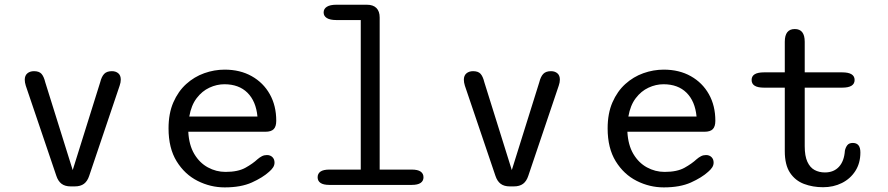

<svg xmlns="http://www.w3.org/2000/svg" viewBox="-20 -782 3754 812"><path d="M278.8 6.3Q255 6.3 240.4 -4.7Q225.8 -15.7 218.3 -38.3L89 -419.7Q84.7 -433.5 84.7 -444.8Q84.7 -462.5 95.7 -471.8Q106.7 -481 123.8 -481Q145.3 -481 155.4 -469.8Q165.5 -458.5 171.3 -434.3L287.5 -62.7L403.8 -434.3Q409.7 -458.2 420.7 -469.6Q431.7 -481 453.2 -481Q469.8 -481 480.3 -472Q490.8 -463 490.8 -445.3Q490.8 -433.3 486 -419.7L357.2 -38.3Q349.8 -15.7 335.2 -4.7Q320.5 6.3 296.3 6.3Z M930.3 10.5Q870.2 10.5 815.7 -17Q761.2 -44.5 727 -99.9Q692.8 -155.3 692.8 -239Q692.8 -302.5 713.2 -349.2Q733.5 -395.8 767.5 -426.6Q801.5 -457.3 843.8 -472.4Q886.2 -487.5 930 -487.5Q995.5 -487.5 1044.6 -459.8Q1093.7 -432.2 1121 -383.6Q1148.3 -335 1148.3 -271.3Q1148.3 -247 1137.6 -235.9Q1126.8 -224.8 1102.3 -224.8H776.3Q779.2 -168.7 801.6 -130.9Q824 -93.2 859.1 -74.1Q894.2 -55 933.7 -55Q986.3 -55 1017.7 -72.4Q1049 -89.8 1069 -108.5Q1078.2 -116.5 1087.8 -121.4Q1097.3 -126.3 1108.7 -126.3Q1123 -126.3 1132 -117.6Q1141 -108.8 1141 -94.3Q1141 -83.3 1134.8 -73.9Q1128.7 -64.5 1117.8 -55.3Q1091 -31 1045 -10.2Q999 10.5 930.3 10.5ZM780.5 -289.3H1068.8Q1062.7 -353.8 1026.5 -389.8Q990.3 -425.7 929 -425.7Q896.7 -425.7 865.6 -411.2Q834.5 -396.8 811.7 -366.8Q788.8 -336.8 780.5 -289.3Z M1372.8 0Q1347.7 0 1335.5 -8.4Q1323.3 -16.8 1323.3 -32.2Q1323.3 -48 1335.5 -56.4Q1347.7 -64.8 1372.8 -64.8H1505.7V-697.2H1402.5Q1376.2 -697.2 1362.4 -705.6Q1348.7 -714 1348.7 -729.3Q1348.7 -744.8 1362.4 -753.4Q1376.2 -762 1402.5 -762H1531.7Q1558 -762 1571.8 -748.2Q1585.7 -734.3 1585.7 -708V-64.8H1721.5Q1746.7 -64.8 1758.8 -56.4Q1771 -48 1771 -32.2Q1771 -16.8 1758.8 -8.4Q1746.7 0 1721.5 0Z M2135.8 6.3Q2112 6.3 2097.4 -4.7Q2082.8 -15.7 2075.3 -38.3L1946 -419.7Q1941.7 -433.5 1941.7 -444.8Q1941.7 -462.5 1952.7 -471.8Q1963.7 -481 1980.8 -481Q2002.3 -481 2012.4 -469.8Q2022.5 -458.5 2028.3 -434.3L2144.5 -62.7L2260.8 -434.3Q2266.7 -458.2 2277.7 -469.6Q2288.7 -481 2310.2 -481Q2326.8 -481 2337.3 -472Q2347.8 -463 2347.8 -445.3Q2347.8 -433.3 2343 -419.7L2214.2 -38.3Q2206.8 -15.7 2192.2 -4.7Q2177.5 6.3 2153.3 6.3Z M2787.3 10.5Q2727.2 10.5 2672.7 -17Q2618.2 -44.5 2584 -99.9Q2549.8 -155.3 2549.8 -239Q2549.8 -302.5 2570.2 -349.2Q2590.5 -395.8 2624.5 -426.6Q2658.5 -457.3 2700.8 -472.4Q2743.2 -487.5 2787 -487.5Q2852.5 -487.5 2901.6 -459.8Q2950.7 -432.2 2978 -383.6Q3005.3 -335 3005.3 -271.3Q3005.3 -247 2994.6 -235.9Q2983.8 -224.8 2959.3 -224.8H2633.3Q2636.2 -168.7 2658.6 -130.9Q2681 -93.2 2716.1 -74.1Q2751.2 -55 2790.7 -55Q2843.3 -55 2874.7 -72.4Q2906 -89.8 2926 -108.5Q2935.2 -116.5 2944.8 -121.4Q2954.3 -126.3 2965.7 -126.3Q2980 -126.3 2989 -117.6Q2998 -108.8 2998 -94.3Q2998 -83.3 2991.8 -73.9Q2985.7 -64.5 2974.8 -55.3Q2948 -31 2902 -10.2Q2856 10.5 2787.3 10.5ZM2637.5 -289.3H2925.8Q2919.7 -353.8 2883.5 -389.8Q2847.3 -425.7 2786 -425.7Q2753.7 -425.7 2722.6 -411.2Q2691.5 -396.8 2668.7 -366.8Q2645.8 -336.8 2637.5 -289.3Z M3211 -411.3Q3158.7 -411.3 3158.7 -443.8Q3158.7 -476 3211 -476H3299V-605.3Q3299 -659.2 3341.3 -659.2Q3383.3 -659.2 3383.3 -605.3V-476H3541.7Q3594.3 -476 3594.3 -443.8Q3594.3 -411.3 3541.7 -411.3H3383.3V-163.3Q3383.3 -122.3 3394.5 -97.9Q3405.7 -73.5 3424.9 -63.1Q3444.2 -52.7 3468.7 -52.7Q3506.2 -52.7 3528.2 -76.8Q3550.2 -100.8 3553.2 -144.8Q3556 -158.2 3563.3 -167.8Q3570.7 -177.5 3586.8 -177.5Q3602.5 -177.5 3610.6 -167.6Q3618.7 -157.7 3618.7 -137.2Q3618.7 -92 3597.4 -58.9Q3576.2 -25.8 3540.4 -8Q3504.7 9.8 3461 9.8Q3417.2 9.8 3380.2 -4.2Q3343.2 -18.2 3321.1 -51.4Q3299 -84.7 3299 -142.7V-411.3Z"/></svg>

Font: Sono ExtraLight
Style: Regular
Weight: 200
Designer: Tyler Finck
Foundry: Tyler Finck
Version: Version 2.112